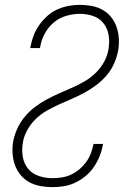

<svg xmlns="http://www.w3.org/2000/svg" viewBox="-20 -763 540 791"><path d="M196 8Q171 8 146.5 3.5Q122 -1 101.5 -12Q81 -23 65.5 -41.5Q50 -60 42 -82Q34 -104 32 -129Q30 -154 34 -179Q39 -206 51 -232.5Q63 -259 81.5 -281.5Q100 -304 123 -321.5Q146 -339 172 -353Q198 -367 224 -378.5Q250 -390 276.5 -401.5Q303 -413 328 -427.5Q353 -442 374 -462.5Q395 -483 409 -508.5Q423 -534 427 -561Q432 -590 427.5 -618Q423 -646 406.5 -667Q390 -688 364 -697Q338 -706 309 -706Q281 -706 252 -697.5Q223 -689 200 -669Q177 -649 163 -622Q149 -595 145 -566Q144 -566 144 -565.5Q144 -565 144 -565H104Q104 -565 104.5 -565.5Q105 -566 105 -567Q109 -591 117.5 -614Q126 -637 140 -657.5Q154 -678 173 -695.5Q192 -713 215 -723.5Q238 -734 261.5 -738.5Q285 -743 309 -743Q334 -743 358 -738.5Q382 -734 402.5 -722.5Q423 -711 437.5 -693Q452 -675 460 -652.5Q468 -630 469.5 -605.5Q471 -581 467 -556Q462 -529 450.5 -502.5Q439 -476 420 -453.5Q401 -431 378 -413.5Q355 -396 329.5 -382Q304 -368 277.5 -356.5Q251 -345 225 -333.5Q199 -322 173.5 -307.5Q148 -293 127 -272.5Q106 -252 92 -226.5Q78 -201 74 -174Q69 -145 74 -116.5Q79 -88 96 -67.5Q113 -47 140 -38Q167 -29 196 -29Q215 -29 234.5 -32Q254 -35 272.5 -43.5Q291 -52 307 -65.5Q323 -79 335 -95.5Q347 -112 354 -130.5Q361 -149 365 -168Q365 -169 365 -169.5Q365 -170 365 -170H405Q405 -170 404.5 -169.5Q404 -169 404 -168Q400 -144 391 -121Q382 -98 368 -77Q354 -56 334 -39Q314 -22 291 -11Q268 0 244 4Q220 8 196 8Z"/></svg>

Font: Iosevka Curly XLtObl
Style: Regular
Weight: 200
Italic angle: -9°
Monospace: yes
Designer: Belleve Invis
Foundry: Belleve Invis
Version: Version 11.1.0; ttfautohint (v1.8.3)